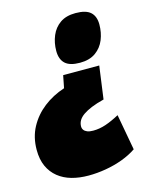

<svg xmlns="http://www.w3.org/2000/svg" viewBox="-141 -631 720 910"><g transform="rotate(-15 218.5 -176.0)"><path d="M363 -287 341 -126Q305 -117 279.5 -106.5Q254 -96 237.5 -84.5Q221 -73 213 -59.5Q205 -46 205 -30Q205 -20 210.5 -12.5Q216 -5 227 -0.5Q238 4 256 4Q287 4 318 -6.5Q349 -17 386 -37L418 139Q387 160 348 174.5Q309 189 265.5 196.5Q222 204 180 204Q135 204 97.5 193.5Q60 183 32 160.5Q4 138 -11.5 104Q-27 70 -27 23Q-27 -39 -0.5 -88Q26 -137 71 -172Q116 -207 174 -226L186 -287ZM414 -475Q414 -435 400 -400.5Q386 -366 356 -344.5Q326 -323 279 -323Q229 -323 206.5 -344Q184 -365 184 -406Q184 -446 198.5 -480.5Q213 -515 242.5 -535.5Q272 -556 318 -556Q369 -556 391.5 -535.5Q414 -515 414 -475Z"/></g></svg>

Font: Georama ExtraCondensed Thin Black
Style: Italic
Weight: 900
Italic angle: -9°
Version: Version 1.001